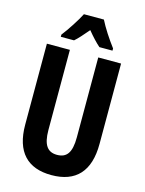

<svg xmlns="http://www.w3.org/2000/svg" viewBox="-137 -1014 836 1105"><g transform="rotate(15 281.0 -461.5)"><path d="M341 -933H222C203 -895 158 -825 127 -786V-773H206C226 -790 252 -820 281 -854C309 -820 334 -793 357 -773H435V-786C398 -835 363 -889 341 -933ZM502 -235V-714H366V-238C366 -145 338 -111 281 -111C226 -111 197 -146 197 -237V-714H60V-232C60 -69 138 10 280 10C425 10 502 -71 502 -235Z"/></g></svg>

Font: Noto Sans Armenian ExtraCondensed
Style: Regular
Weight: 400
Width: 2
Designer: Monotype Design Team
Foundry: Monotype Imaging Inc.
Version: Version 2.008